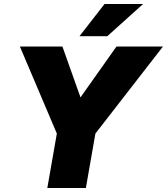

<svg xmlns="http://www.w3.org/2000/svg" viewBox="-20 -946 840 966"><path d="M218 0 266 -274 80 -712H294L385 -456L566 -712H800L460 -274L412 0ZM520 -764H380L506 -926H700Z"/></svg>

Font: Creato Display Black
Style: Italic
Weight: 900
Italic angle: -10°
Version: Version 1.000